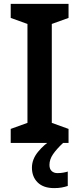

<svg xmlns="http://www.w3.org/2000/svg" viewBox="-20 -734 408 986"><path d="M332 0H35V-72L121 -103V-611L35 -642V-714H332V-642L246 -611V-103L332 -72ZM234 113Q234 134 245.5 144.5Q257 155 275 155Q291 155 305 152.5Q319 150 328 147V221Q313 226 296.5 229Q280 232 258 232Q203 232 173.5 203Q144 174 144 127Q144 84 175.5 45.5Q207 7 246 -16L304 0Q270 32 252 58.5Q234 85 234 113Z"/></svg>

Font: Noto Sans New Tai Lue Semibold
Style: Regular
Weight: 400
Designer: Monotype Design Team
Foundry: Monotype Imaging Inc.
Version: Version 2.004; ttfautohint (v1.8.4.7-5d5b)